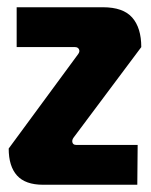

<svg xmlns="http://www.w3.org/2000/svg" viewBox="-20 -510 417 530"><path d="M360 -110 359 0H99Q50 0 27 -25.5Q4 -51 4 -100L196 -361Q201 -368 198 -374Q195 -380 187 -380H26V-490H264Q320 -490 345 -461.5Q370 -433 370 -380L183 -130Q178 -123 180 -116.5Q182 -110 190 -110Z"/></svg>

Font: Gemunu Libre ExtraLight ExtraBold
Style: Regular
Weight: 800
Version: Version 1.100